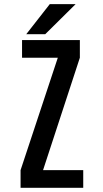

<svg xmlns="http://www.w3.org/2000/svg" viewBox="-20 -890 490 910"><path d="M104.5 -728 216 -870.5H338.5L194.5 -728ZM184 -83.5H374.5V0H77.5V-83.5L254 -616.5H84.5V-700H358.5V-616.5Z"/></svg>

Font: League Mono Condensed Medium
Style: Regular
Weight: 500
Width: 1
Designer: Tyler Finck
Foundry: The League of Moveable Type / Tyler Finck
Version: Version 2.210